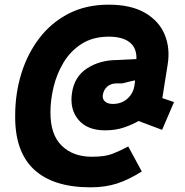

<svg xmlns="http://www.w3.org/2000/svg" viewBox="-20 -676 790 822"><path d="M368 126Q207 126 125 49Q43 -28 45 -182Q45 -275 71 -360Q97 -445 148 -512Q199 -579 273.5 -617.5Q348 -656 445 -656Q541 -656 601 -621Q661 -586 685 -528Q709 -470 698 -401L675 -256L725 -239L674 -120L573 -158Q550 -144 513 -131Q476 -118 430 -118Q354 -118 316 -163Q278 -208 288 -277Q298 -348 353 -383.5Q408 -419 482 -419L564 -423Q566 -470 535.5 -494.5Q505 -519 446 -519Q378 -519 330 -488.5Q282 -458 252.5 -409Q223 -360 209.5 -304Q196 -248 196 -197Q195 -100 244.5 -52Q294 -4 376 -5Q429 -5 461.5 -17.5Q494 -30 529 -49L587 58Q532 93 481.5 109.5Q431 126 368 126ZM463 -231Q501 -231 526.5 -254.5Q552 -278 556 -313L558 -326Q559 -332 555.5 -331.5Q552 -331 544 -329L503 -319H479Q455 -319 439 -305Q423 -291 420 -268Q418 -252 429.5 -241.5Q441 -231 463 -231Z"/></svg>

Font: Finlandica
Style: Bold Italic
Weight: 700
Italic angle: -8°
Designer: Niklas Ekholm, Juho Hiilivirta, Jaakko Suomalainen
Foundry: Helsinki Type Studio
Version: Version 1.064; ttfautohint (v1.8.4.7-5d5b)